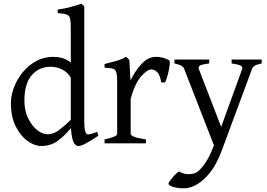

<svg xmlns="http://www.w3.org/2000/svg" viewBox="-20 -777 1449 1041"><path d="M203.1 14.6Q167 14.6 128.9 -12.9Q90.8 -40.5 64.9 -92.5Q39.1 -144.5 39.1 -216.8Q39.1 -258.8 55.7 -303Q72.3 -347.2 103 -384.8Q133.8 -422.4 175.8 -445.6Q217.8 -468.8 269 -468.8Q292 -468.8 314.7 -463.1Q337.4 -457.5 363.8 -438V-622.1Q363.8 -658.2 360.4 -675Q356.9 -691.9 342.3 -697.8Q327.6 -703.6 293 -706.1V-725.1Q333 -730.5 364.7 -739.7Q396.5 -749 421.9 -756.8L437 -742.2V-124Q437 -89.8 439.9 -74.2Q442.9 -58.6 448.2 -51.8Q452.6 -46.9 465.1 -48.8Q477.5 -50.8 506.8 -62L513.2 -41Q468.3 -11.2 443.4 1.7Q418.5 14.6 404.8 14.6Q388.7 14.6 378.4 -7.3Q368.2 -29.3 364.7 -82.5Q327.6 -37.6 290.5 -11.5Q253.4 14.6 203.1 14.6ZM237.8 -48.8Q271 -48.8 302.2 -73.2Q333.5 -97.7 363.8 -127.4V-356.4Q347.7 -384.3 318.1 -399.7Q288.6 -415 253.9 -415Q191.9 -415 152.1 -369.4Q112.3 -323.7 112.3 -231.9Q112.3 -176.8 132.6 -135.5Q152.8 -94.2 181.9 -71.5Q210.9 -48.8 237.8 -48.8Z M546.9 0V-21Q579.1 -28.3 597.2 -35.6Q615.2 -43 615.2 -50.8V-335Q615.2 -367.2 611.8 -379.9Q608.4 -392.6 604 -397Q597.7 -403.8 585.9 -406.2Q574.2 -408.7 546.9 -410.2V-429.7Q578.6 -438 609.4 -446.5Q640.1 -455.1 664.1 -468.8L681.2 -451.7L687.5 -340.8Q713.9 -395 749 -431.9Q784.2 -468.8 826.2 -468.8Q841.8 -468.8 859.9 -464.8Q877.9 -460.9 896 -450.7Q902.3 -447.3 899.9 -424.6Q897.5 -401.9 890.4 -374.8Q883.3 -347.7 875 -330.1H854Q848.1 -369.6 833.3 -385Q818.4 -400.4 799.8 -400.4Q778.3 -400.4 745.1 -362.8Q711.9 -325.2 688.5 -242.2V-50.8Q688.5 -43.5 706.8 -35.6Q725.1 -27.8 771 -21V0Z M978 244.1Q940.9 244.1 917 235.8Q893.1 227.5 893.1 218.3Q893.1 214.4 903.1 200.9Q913.1 187.5 926.5 173.1Q939.9 158.7 950.2 152.3Q973.1 166 996.6 167Q1020 168 1038.1 161.1Q1056.2 155.3 1082.5 121.1Q1108.9 86.9 1126 44.9L1140.1 11.2L980 -399.9Q975.6 -413.6 962.9 -420.7Q950.2 -427.7 925.8 -433.1V-454.1H1114.3V-433.1Q1076.7 -428.2 1064.7 -421.9Q1052.7 -415.5 1059.1 -399.9L1179.2 -88.9L1292 -399.9Q1297.4 -415 1284.7 -421.4Q1272 -427.7 1235.8 -433.1V-454.1H1398.9V-433.1Q1369.6 -426.3 1360.1 -420.2Q1350.6 -414.1 1345.2 -399.9L1182.1 40Q1155.3 111.8 1119.9 157Q1084.5 202.1 1047.6 223.1Q1010.7 244.1 978 244.1Z"/></svg>

Font: David Libre
Style: Regular
Weight: 400
Designer: Ismar David, J. Victor Gaultney, Annie Olsen and Meir Sadan
Foundry: Monotype Imaging Inc. & SIL International
Version: Version 1.100; ttfautohint (v1.8.4.7-5d5b)